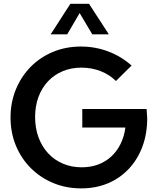

<svg xmlns="http://www.w3.org/2000/svg" viewBox="-20 -997 847 1031"><path d="M602.5 -562Q567.9 -596.7 519.8 -615.2Q471.7 -633.8 417.5 -633.8Q362.3 -633.8 316.7 -614.7Q271 -595.7 237.8 -560.3Q204.6 -524.9 186.5 -476.3Q168.5 -427.7 168.5 -368.7Q168.5 -309.1 186.8 -259.5Q205.1 -210 238.5 -173.8Q272 -137.7 317.9 -118.2Q363.8 -98.6 418.9 -98.6Q466.8 -98.6 506.8 -113.5Q546.9 -128.4 577.4 -156.5Q607.9 -184.6 627.4 -224.1Q647 -263.7 653.3 -312H421.9V-411.6H767.1L770.5 -362.8Q770.5 -279.3 744.9 -210.2Q719.2 -141.1 671.9 -90.6Q624.5 -40 559.6 -12.7Q494.6 14.6 416 14.6Q335 14.6 265.9 -14.2Q196.8 -43 145.3 -94.5Q93.8 -146 65.2 -215.3Q36.6 -284.7 36.6 -366.2Q36.6 -447.3 65.2 -516.8Q93.8 -586.4 144.8 -638.2Q195.8 -689.9 264.9 -718.5Q334 -747.1 414.6 -747.1Q491.2 -747.1 561.3 -720.7Q631.3 -694.3 686.5 -645ZM564.5 -812.5H475.6L407.7 -926.8L340.8 -812.5H252L357.9 -976.6H458Z"/></svg>

Font: Kumbh Sans SemiBold
Style: Regular
Weight: 600
Version: Version 1.005